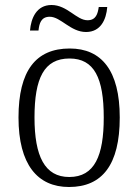

<svg xmlns="http://www.w3.org/2000/svg" viewBox="-20 -738 553 768"><path d="M324 -610C383 -610 405 -660 409 -710H375C371 -683 364 -657 330 -657C286 -657 249 -718 186 -718C126 -718 104 -665 100 -616H134C137 -644 144 -671 179 -671C223 -671 262 -610 324 -610ZM256 10C389 10 459 -79 459 -268C459 -456 386 -544 259 -544C123 -544 54 -455 54 -268C54 -80 130 10 256 10ZM257 -30C159 -30 118 -113 118 -268C118 -425 156 -504 258 -504C357 -504 395 -426 395 -268C395 -116 359 -30 257 -30Z"/></svg>

Font: Noto Serif Khmer SemiCondensed Light
Style: Regular
Weight: 300
Width: 4
Designer: Danh Hong and the Monotype Design Team
Foundry: Monotype Imaging Inc.
Version: Version 2.004